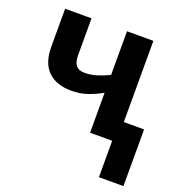

<svg xmlns="http://www.w3.org/2000/svg" viewBox="-133 -661 917 971"><g transform="rotate(20 325.5 -175.0)"><path d="M528 -546V-109H637V196H505V0H386V-215Q351 -195 311 -181Q271 -167 223 -167Q143 -167 98 -210.5Q53 -254 53 -342V-546H195V-345Q195 -275 254 -275Q289 -275 321 -285Q353 -295 386 -311V-546Z"/></g></svg>

Font: Noto Sans SemiCondensed
Style: Bold
Weight: 700
Width: 4
Designer: Monotype Design Team
Foundry: Monotype Imaging Inc.
Version: Version 2.013; ttfautohint (v1.8.4.7-5d5b)